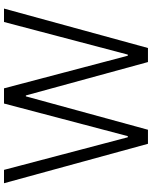

<svg xmlns="http://www.w3.org/2000/svg" viewBox="81 -848 767 970"><g transform="rotate(-90 465.0 -363.5)"><path d="M223 0 23.8 -727.3H91.3L256 -101.9H261.7L426.5 -727.3H503.2L668 -101.9H673.7L838.4 -727.3H906.2L707 0H636L467.3 -616.8H462.7L294 0Z"/></g></svg>

Font: Inter Light BETA
Style: Regular
Weight: 300
Designer: Rasmus Andersson
Foundry: rsms
Version: Version 3.011;git-f93a4a705